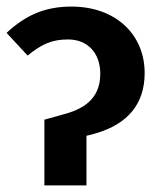

<svg xmlns="http://www.w3.org/2000/svg" viewBox="-20 -564 493 584"><path d="M115 0H243V-151L270 -158C370 -187 420 -249 420 -342C420 -459 332 -544 197 -544C116 -544 57 -517 0 -464L64 -395C107 -430 138 -444 187 -444C248 -444 285 -401 285 -340C285 -273 247 -236 176 -217L115 -200Z"/></svg>

Font: Fira Sans Medium
Style: Regular
Weight: 500
Designer: Carrois Corporate & Edenspiekermann AG
Foundry: Carrois Corporate GbR & Edenspiekermann AG
Version: Version 4.203